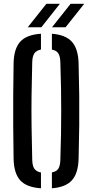

<svg xmlns="http://www.w3.org/2000/svg" viewBox="-20 -984 487 1010"><path d="M195.5 6.5Q120 1.5 86.5 -35.2Q53 -72 51.5 -149.5Q50 -244 49.5 -323Q49 -402 49.5 -480.2Q50 -558.5 51.5 -650.5Q53 -728 86.5 -764.8Q120 -801.5 195.5 -806.5V-723.5Q170.5 -718.5 160.2 -702.5Q150 -686.5 149.5 -654.5Q147 -561 146 -481.8Q145 -402.5 146 -322.5Q147 -242.5 149.5 -145.5Q150 -113 160.2 -97.2Q170.5 -81.5 195.5 -76.5ZM253 6.5V-77Q277.5 -81.5 287.2 -97.2Q297 -113 297.5 -145.5Q300 -217 301 -279Q302 -341 302 -400Q302 -459 301 -521Q300 -583 297.5 -654.5Q297 -686.5 287.2 -702.5Q277.5 -718.5 253 -723V-806.5Q325.5 -801 358.5 -764Q391.5 -727 393.5 -650.5Q396 -558.5 396.8 -480Q397.5 -401.5 396.8 -322.5Q396 -243.5 393.5 -149.5Q391.5 -72.5 358.5 -35.8Q325.5 1 253 6.5ZM126 -840.5 224 -964H295L197.5 -840.5ZM253.5 -840.5 351.5 -964H423L325 -840.5Z"/></svg>

Font: Big Shoulders Stencil Text SemiBold
Style: Regular
Weight: 600
Designer: Patric King
Foundry: XO Type Co
Version: Version 1.000